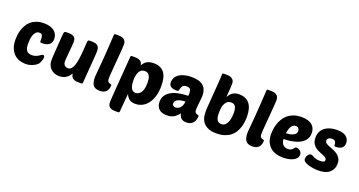

<svg xmlns="http://www.w3.org/2000/svg" viewBox="-48 -1505 4586 2456"><g transform="rotate(20 2244.5 -277.5)"><path d="M293 -123Q322 -123 343.5 -131Q365 -139 381 -149Q397 -159 408 -167Q419 -175 428 -175Q451 -175 451 -145Q451 -138 448 -125.5Q445 -113 440 -99.5Q435 -86 429.5 -74Q424 -62 419 -56Q414 -51 401.5 -40Q389 -29 368 -18Q347 -7 319 1.5Q291 10 257 10Q219 10 178.5 -1.5Q138 -13 105 -41.5Q72 -70 50.5 -118.5Q29 -167 29 -240Q29 -266 32.5 -299.5Q36 -333 47 -368.5Q58 -404 76.5 -438.5Q95 -473 126 -500Q157 -527 200.5 -543.5Q244 -560 304 -560Q353 -560 388.5 -548.5Q424 -537 447 -517.5Q470 -498 481.5 -472Q493 -446 493 -416Q493 -362 459 -336.5Q425 -311 363 -311Q348 -311 342.5 -313.5Q337 -316 337 -325Q337 -349 336 -368Q335 -387 330.5 -400Q326 -413 317 -420Q308 -427 291 -427Q260 -427 241.5 -407Q223 -387 213.5 -358.5Q204 -330 201.5 -300Q199 -270 199 -250Q199 -179 221.5 -151Q244 -123 293 -123Z M740 -465Q740 -444 736.5 -406Q733 -368 729.5 -327Q726 -286 722.5 -250Q719 -214 719 -198Q719 -163 736.5 -143.5Q754 -124 785 -124Q812 -124 830.5 -145.5Q849 -167 860.5 -201.5Q872 -236 879 -280Q886 -324 889.5 -369Q893 -414 895.5 -456.5Q898 -499 901 -530Q902 -538 907 -544Q912 -550 923 -550H959Q990 -550 1009.5 -543.5Q1029 -537 1040.5 -525Q1052 -513 1056.5 -495.5Q1061 -478 1061 -455Q1061 -440 1059.5 -412.5Q1058 -385 1054 -336.5Q1050 -288 1044.5 -213.5Q1039 -139 1031 -29Q1029 -8 1026.5 -4Q1024 0 1010 0H971Q941 0 921.5 -7Q902 -14 890 -25Q878 -36 873 -51Q868 -66 867 -82Q852 -56 833.5 -38Q815 -20 795 -9.5Q775 1 754 5.5Q733 10 713 10Q675 10 645 -2.5Q615 -15 594.5 -36Q574 -57 563 -86Q552 -115 552 -148Q552 -161 553.5 -190.5Q555 -220 557.5 -257Q560 -294 563 -335.5Q566 -377 568.5 -414Q571 -451 573.5 -479Q576 -507 577 -519Q579 -537 585 -543.5Q591 -550 605 -550H637Q668 -550 688 -544Q708 -538 719.5 -527Q731 -516 735.5 -500.5Q740 -485 740 -465Z M1265 9Q1203 9 1176 -24Q1149 -57 1149 -133Q1149 -145 1150.5 -163Q1152 -181 1154.5 -209.5Q1157 -238 1161 -280Q1165 -322 1169.5 -382Q1174 -442 1179.5 -523Q1185 -604 1191 -711Q1192 -733 1196 -737Q1199 -740 1212 -740H1251Q1281 -740 1301 -733Q1321 -726 1333 -714Q1345 -702 1350 -686.5Q1355 -671 1355 -654Q1355 -634 1352.5 -596.5Q1350 -559 1346 -512Q1342 -465 1338 -414Q1334 -363 1330 -316.5Q1326 -270 1323.5 -233Q1321 -196 1321 -177Q1321 -151 1330.5 -140Q1340 -129 1351 -124.5Q1362 -120 1371.5 -118.5Q1381 -117 1381 -112Q1381 -90 1376 -68.5Q1371 -47 1358 -29.5Q1345 -12 1322.5 -1.5Q1300 9 1265 9Z M1797 -560Q1891 -560 1938.5 -502Q1986 -444 1986 -319Q1986 -241 1968 -180Q1950 -119 1918 -76.5Q1886 -34 1843 -12Q1800 10 1750 10Q1697 10 1667 -13Q1637 -36 1620 -78Q1617 -42 1615 -23Q1613 -4 1612 7.5Q1611 19 1610.5 28Q1610 37 1608.5 52Q1607 67 1605 93Q1603 119 1599 165Q1598 177 1594 181Q1590 185 1577 185H1541Q1510 185 1490.5 178.5Q1471 172 1459.5 160Q1448 148 1443.5 130.5Q1439 113 1439 90Q1439 80 1442 36Q1445 -8 1449.5 -69.5Q1454 -131 1459.5 -202Q1465 -273 1470 -337.5Q1475 -402 1478.5 -452Q1482 -502 1484 -521Q1485 -543 1489 -547Q1492 -550 1505 -550H1544Q1598 -550 1622.5 -527.5Q1647 -505 1647 -474Q1670 -520 1706.5 -540Q1743 -560 1797 -560ZM1724 -427Q1673 -427 1649 -383Q1625 -339 1625 -263Q1625 -237 1628.5 -212Q1632 -187 1641 -167Q1650 -147 1665.5 -135Q1681 -123 1705 -123Q1748 -123 1777 -165Q1806 -207 1806 -297Q1806 -322 1802.5 -345.5Q1799 -369 1790 -387Q1781 -405 1765 -416Q1749 -427 1724 -427Z M2033 -123Q2033 -213 2114 -264Q2195 -315 2353 -319Q2354 -330 2354.5 -337.5Q2355 -345 2355 -356Q2355 -388 2343 -407Q2331 -426 2293 -426Q2272 -426 2259 -420Q2246 -414 2238 -403.5Q2230 -393 2225 -378Q2220 -363 2216 -345Q2214 -336 2207 -333.5Q2200 -331 2185 -331Q2083 -331 2083 -408Q2083 -439 2097.5 -467Q2112 -495 2140.5 -515.5Q2169 -536 2212 -548Q2255 -560 2312 -560Q2423 -560 2473 -514Q2523 -468 2523 -384Q2523 -373 2520.5 -344.5Q2518 -316 2514.5 -284.5Q2511 -253 2508.5 -225Q2506 -197 2506 -186Q2506 -161 2515 -150.5Q2524 -140 2535.5 -136Q2547 -132 2556 -130Q2565 -128 2565 -120Q2565 -98 2559 -75Q2553 -52 2539.5 -33Q2526 -14 2502.5 -2Q2479 10 2445 10Q2397 10 2373 -13Q2349 -36 2341 -77Q2317 -42 2278.5 -16Q2240 10 2178 10Q2148 10 2121.5 3Q2095 -4 2075.5 -20Q2056 -36 2044.5 -61.5Q2033 -87 2033 -123ZM2344 -237Q2318 -237 2293 -233Q2268 -229 2248.5 -220.5Q2229 -212 2217 -198Q2205 -184 2205 -164Q2205 -141 2219.5 -132Q2234 -123 2251 -123Q2267 -123 2283 -130Q2299 -137 2311.5 -151.5Q2324 -166 2333 -187Q2342 -208 2344 -237Z M2855 10Q2778 10 2733 -12.5Q2688 -35 2665 -69Q2642 -103 2636 -142.5Q2630 -182 2630 -215Q2630 -228 2632.5 -266Q2635 -304 2639 -354Q2643 -404 2647 -460.5Q2651 -517 2655 -567.5Q2659 -618 2661.5 -657Q2664 -696 2664 -711Q2664 -733 2667 -736.5Q2670 -740 2685 -740H2724Q2754 -740 2774 -733Q2794 -726 2806 -714Q2818 -702 2823 -686.5Q2828 -671 2828 -653Q2828 -636 2824.5 -587Q2821 -538 2816 -472Q2842 -517 2875 -538.5Q2908 -560 2962 -560Q3053 -560 3101.5 -500Q3150 -440 3150 -321Q3150 -290 3145.5 -253Q3141 -216 3129.5 -179.5Q3118 -143 3097.5 -108.5Q3077 -74 3044 -48Q3011 -22 2964.5 -6Q2918 10 2855 10ZM2900 -427Q2864 -427 2843.5 -408Q2823 -389 2812 -362Q2801 -335 2798 -304.5Q2795 -274 2795 -251Q2795 -182 2814 -152.5Q2833 -123 2871 -123Q2907 -123 2927.5 -145.5Q2948 -168 2958.5 -199Q2969 -230 2972 -262Q2975 -294 2975 -312Q2975 -368 2958 -397.5Q2941 -427 2900 -427Z M3342 9Q3280 9 3253 -24Q3226 -57 3226 -133Q3226 -145 3227.5 -163Q3229 -181 3231.5 -209.5Q3234 -238 3238 -280Q3242 -322 3246.5 -382Q3251 -442 3256.5 -523Q3262 -604 3268 -711Q3269 -733 3273 -737Q3276 -740 3289 -740H3328Q3358 -740 3378 -733Q3398 -726 3410 -714Q3422 -702 3427 -686.5Q3432 -671 3432 -654Q3432 -634 3429.5 -596.5Q3427 -559 3423 -512Q3419 -465 3415 -414Q3411 -363 3407 -316.5Q3403 -270 3400.5 -233Q3398 -196 3398 -177Q3398 -151 3407.5 -140Q3417 -129 3428 -124.5Q3439 -120 3448.5 -118.5Q3458 -117 3458 -112Q3458 -90 3453 -68.5Q3448 -47 3435 -29.5Q3422 -12 3399.5 -1.5Q3377 9 3342 9Z M3759 10Q3715 10 3671.5 -1Q3628 -12 3593.5 -39Q3559 -66 3537 -111Q3515 -156 3515 -224Q3515 -249 3519 -284Q3523 -319 3534.5 -356Q3546 -393 3566.5 -429.5Q3587 -466 3620 -495Q3653 -524 3700 -542Q3747 -560 3812 -560Q3864 -560 3900 -548Q3936 -536 3958 -515.5Q3980 -495 3990 -468Q4000 -441 4000 -410Q4000 -364 3981.5 -332Q3963 -300 3933.5 -278.5Q3904 -257 3868 -245Q3832 -233 3797 -226.5Q3762 -220 3732.5 -218.5Q3703 -217 3687 -217Q3687 -198 3692.5 -179.5Q3698 -161 3709 -147Q3720 -133 3738 -124Q3756 -115 3782 -115Q3808 -115 3822.5 -123.5Q3837 -132 3846 -142.5Q3855 -153 3861.5 -161.5Q3868 -170 3879 -170Q3884 -170 3896.5 -167.5Q3909 -165 3922 -157Q3935 -149 3945 -135Q3955 -121 3955 -99Q3955 -70 3937 -49Q3919 -28 3890.5 -15Q3862 -2 3827 4Q3792 10 3759 10ZM3778 -427Q3756 -427 3740.5 -414.5Q3725 -402 3714.5 -383Q3704 -364 3698.5 -341Q3693 -318 3690 -297Q3752 -298 3790.5 -318Q3829 -338 3829 -375Q3829 -395 3816.5 -411Q3804 -427 3778 -427Z M4293 -560Q4378 -560 4418 -526.5Q4458 -493 4458 -441Q4458 -397 4430.5 -374Q4403 -351 4351 -351Q4337 -351 4332 -354Q4327 -357 4327 -365Q4327 -374 4325.5 -385.5Q4324 -397 4318.5 -407.5Q4313 -418 4301.5 -425Q4290 -432 4269 -432Q4241 -432 4224 -418.5Q4207 -405 4207 -385Q4207 -364 4224.5 -351.5Q4242 -339 4268.5 -328Q4295 -317 4326 -305.5Q4357 -294 4383.5 -275Q4410 -256 4427.5 -227.5Q4445 -199 4445 -154Q4445 -82 4394 -36Q4343 10 4241 10Q4213 10 4176.5 5.5Q4140 1 4107 -8.5Q4074 -18 4051.5 -34Q4029 -50 4029 -74Q4029 -83 4032.5 -96Q4036 -109 4043.5 -121Q4051 -133 4061.5 -141.5Q4072 -150 4087 -150Q4099 -150 4109 -144Q4119 -138 4132.5 -131.5Q4146 -125 4166 -119Q4186 -113 4219 -113Q4244 -113 4263.5 -119Q4283 -125 4283 -146Q4283 -165 4267 -176.5Q4251 -188 4226.5 -198Q4202 -208 4173.5 -219.5Q4145 -231 4120.5 -250Q4096 -269 4080 -298.5Q4064 -328 4064 -375Q4064 -426 4084.5 -461.5Q4105 -497 4137.5 -519Q4170 -541 4211 -550.5Q4252 -560 4293 -560Z"/></g></svg>

Font: PoetsenOne
Style: Regular
Weight: 400
Designer: Rodrigo Fuenzalida, Pablo Impallari
Foundry: Pablo Impallari, Rodrigo Fuenzalida
Version: Version 1.000; ttfautohint (v0.8) -G 200 -r 50